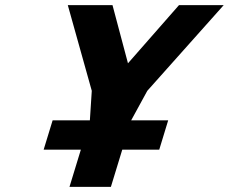

<svg xmlns="http://www.w3.org/2000/svg" viewBox="-20 -723 883 741"><path d="M148.5 -145.5H292.1L248.2 -1.9H408L451.9 -145.5H594.6L629.1 -258.6H486.5L486.7 -259.4L548.5 -372.5L843.3 -703.1H670.7L473.9 -478.7L414.2 -703.1H241.7L334.2 -372.5L326.9 -259.4L326.7 -258.6H183.1Z"/></svg>

Font: Hussar
Style: BdSuprConOblThree
Weight: 700
Foundry: Cannot Into Space Fonts
Version: Version 2.00